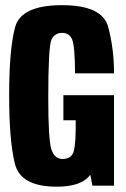

<svg xmlns="http://www.w3.org/2000/svg" viewBox="-20 -700 476 724"><path d="M194 4Q57.5 4 36 -83Q14.5 -170 14.5 -340.5Q14.5 -513.5 36.8 -597Q59 -680.5 214 -680.5Q365.5 -680.5 387.8 -598.8Q410 -517 410 -423.5H263Q262.5 -526.5 252 -551.2Q241.5 -576 214.5 -576Q186 -576 174 -550Q162 -524 162 -331Q162 -172 174 -136.2Q186 -100.5 215.5 -100.5Q241.5 -100.5 253 -117.8Q264.5 -135 265.5 -212V-246.5H219V-341H410V0H328.5L320.5 -41Q288 4 194 4Z"/></svg>

Font: Anybody Condensed Regular
Style: Bold
Weight: 700
Width: 3
Designer: Tyler Finck
Foundry: Etcetera Type Company
Version: Version 1.010; ttfautohint (v1.8.3) -l 8 -r 50 -G 200 -x 14 